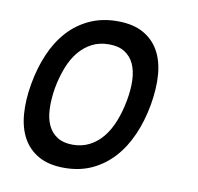

<svg xmlns="http://www.w3.org/2000/svg" viewBox="-68 -631 736 712"><g transform="rotate(10 300.0 -275.0)"><path d="M218 10Q160 10 121.5 -11.5Q83 -33 62 -71Q41 -109 37 -161.5Q33 -214 44 -276Q55 -338 77.5 -390Q100 -442 134 -479.5Q168 -517 214.5 -538.5Q261 -560 319 -560Q378 -560 416.5 -538.5Q455 -517 476 -479.5Q497 -442 501 -390Q505 -338 494 -276Q483 -214 460 -161.5Q437 -109 402.5 -71Q368 -33 322 -11.5Q276 10 218 10ZM234 -80Q269 -80 297 -94.5Q325 -109 346 -134.5Q367 -160 381.5 -196.5Q396 -233 404 -276Q412 -319 410.5 -354.5Q409 -390 397 -415.5Q385 -441 362 -455.5Q339 -470 303 -470Q267 -470 239 -455.5Q211 -441 190 -415.5Q169 -390 155 -354Q141 -318 133 -275Q126 -232 127.5 -196Q129 -160 141 -134.5Q153 -109 176 -94.5Q199 -80 234 -80Z"/></g></svg>

Font: Maple Mono
Style: Italic
Weight: 400
Italic angle: -10°
Monospace: yes
Designer: subframe7536
Version: Version 7.300